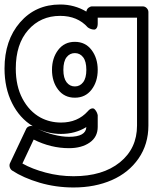

<svg xmlns="http://www.w3.org/2000/svg" viewBox="-40 -600 714 849"><path d="M-20 -296.9Q-20 -421.9 48.6 -501Q117.2 -580.1 226.1 -580.1Q289.1 -580.1 341.8 -548.8Q343.8 -560.1 351.6 -565.9Q359.4 -571.8 367.2 -571.8H590.8Q601.6 -571.8 608.9 -564Q616.2 -556.2 616.2 -546.9V-44.9Q616.2 37.6 572.8 100.6Q529.3 163.6 454.6 196.3Q379.9 229 285.2 229Q207 229 135 207.8Q63 186.5 13.2 153.8Q5.9 148.4 3.2 139.4Q0.5 130.4 3.9 122.1L75.2 -28.8Q78.6 -37.1 87.2 -40.8Q95.7 -44.4 105 -42Q46.4 -77.6 13.2 -144.3Q-20 -210.9 -20 -296.9ZM29.8 -296.9Q29.8 -219.2 59.6 -163.3Q89.4 -107.4 139.2 -80.1Q180.7 -58.1 230 -58.1Q303.2 -58.1 348.1 -107.9Q356.9 -118.2 365 -120.1Q373 -122.1 377.7 -117.7Q382.3 -113.3 385.7 -107.4Q389.2 -101.6 390.6 -96.2L392.1 -90.8V-39.1Q392.1 5.9 356.4 30.5Q320.8 55.2 265.1 55.2Q185.1 55.2 108.9 17.1L59.1 123Q102.5 147.5 162.4 163.3Q222.2 179.2 285.2 179.2Q414.1 179.2 490 117.9Q565.9 56.6 565.9 -44.9V-522H392.1V-496.1Q392.1 -482.9 387.5 -476.1Q382.8 -469.2 376.5 -469.2Q370.1 -469.2 363.8 -471.2Q357.4 -473.1 352.5 -476.1L348.1 -479Q302.7 -529.8 226.1 -529.8Q139.6 -529.8 84.7 -467.3Q29.8 -404.8 29.8 -296.9ZM126 -30.8Q157.2 -14.6 195.3 -4.9Q233.4 4.9 265.1 4.9Q339.8 4.9 341.8 -38.1Q293 -7.8 230 -7.8Q174.8 -7.8 126 -30.8ZM217.3 -203.4Q189.9 -238.8 189.9 -291Q189.9 -343.3 217.3 -379.2Q244.6 -415 291 -415Q337.4 -415 364.7 -379.2Q392.1 -343.3 392.1 -291Q392.1 -238.8 364.7 -203.4Q337.4 -168 291 -168Q244.6 -168 217.3 -203.4ZM240.2 -291Q240.2 -254.9 254.4 -236.3Q268.6 -217.8 291 -217.8Q313.5 -217.8 327.6 -236.3Q341.8 -254.9 341.8 -291Q341.8 -328.6 327.6 -346.9Q313.5 -365.2 291 -365.2Q268.6 -365.2 254.4 -346.9Q240.2 -328.6 240.2 -291Z"/></svg>

Font: Trueno Black Outline
Style: Regular
Weight: 900
Width: 6
Designer: Julieta Ulanovsky
Foundry: Julieta Ulanovsky
Version: Version 3.001b | FøM Fix